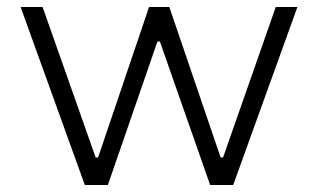

<svg xmlns="http://www.w3.org/2000/svg" viewBox="-20 -530 911 550"><path d="M223 0 39 -510H102L254 -79H261L407 -510H465L612 -79H619L770 -510H832L648 0H582L438 -411H431L289 0Z"/></svg>

Font: Saira SemiExpanded Light
Style: Regular
Weight: 300
Width: 6
Designer: Hector Gatti with collaboration of the Omnibus-Type team
Foundry: Omnibus-Type
Version: Version 1.101